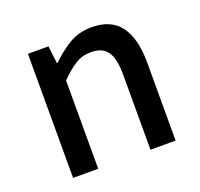

<svg xmlns="http://www.w3.org/2000/svg" viewBox="-95 -606 742 711"><g transform="rotate(-20 276.5 -250.5)"><path d="M78 0V-489H159L167 -420H170Q204 -454 243 -477.5Q282 -501 332 -501Q410 -501 446 -451Q482 -401 482 -308V0H383V-295Q383 -360 363 -387.5Q343 -415 299 -415Q264 -415 237 -398Q210 -381 177 -348V0Z"/></g></svg>

Font: Source Sans 3 Medium
Style: Regular
Weight: 500
Designer: Paul D. Hunt
Foundry: Adobe
Version: Version 3.052;hotconv 1.1.0;makeotfexe 2.6.0